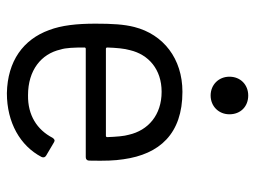

<svg xmlns="http://www.w3.org/2000/svg" viewBox="-114 -636 759 572"><g transform="rotate(90 266.0 -350.5)"><path d="M265 -598C297 -598 321 -622 321 -654C321 -687 298 -710 265 -710C233 -710 209 -687 209 -654C209 -622 233 -598 265 -598ZM455 -338C440 -446 379 -514 254 -514C155 -514 83 -457 61 -371C53 -340 51 -304 51 -255C51 -199 56 -154 70 -117C98 -40 162 7 258 9C346 9 415 -31 448 -94C451 -100 449 -105 444 -108L405 -131C399 -135 395 -133 391 -127C367 -81 324 -53 264 -54C190 -54 141 -93 128 -151C123 -166 122 -191 122 -222C122 -225 124 -226 126 -226H449C455 -226 459 -230 459 -236C460 -286 459 -311 455 -338ZM254 -452C323 -452 369 -412 382 -354C386 -341 388 -317 389 -290C389 -287 387 -286 385 -286H126C124 -286 122 -287 122 -290C123 -317 125 -341 130 -358C143 -413 187 -452 254 -452Z"/></g></svg>

Font: Elastic
Style: elastic
Weight: 400
Designer: Jeremy Tribby
Foundry: Tribby Type
Version: Version 1.422;hotconv 1.0.109;makeotfexe 2.5.65596